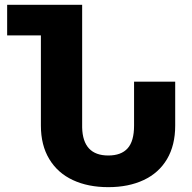

<svg xmlns="http://www.w3.org/2000/svg" viewBox="-20 -770 802 800"><path d="M710 -429.7V-246.6Q710 -164.6 675.8 -106.9Q641.6 -49.3 578.6 -19.8Q515.6 9.8 431.2 9.8Q346.7 9.8 283.4 -19.8Q220.2 -49.3 185.3 -107.2Q150.4 -165 150.4 -246.6V-622.6H9.8V-750H322.3V-238.8Q325.2 -122.1 431.2 -122.1Q484.9 -122.1 511.7 -151.9Q538.6 -181.6 538.6 -246.6V-429.7Z"/></svg>

Font: Mardoto Black
Style: Regular
Weight: 900
Designer: Christian Robertson, Vahan Hovhannisyan
Foundry: Google
Version: Version 1.000